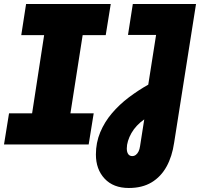

<svg xmlns="http://www.w3.org/2000/svg" viewBox="-22 -720 997 957"><path d="M-2 0 23 -155H138L198 -545H84L108 -700H530L505 -545H390L329 -155H445L420 0ZM620 217Q543 217 499.5 170.5Q456 124 456 50Q456 -9 477.5 -60.5Q499 -112 536 -155.5Q573 -199 620 -234.5Q667 -270 717 -298L756 -546H616L640 -700H955L846 -9Q836 60 808 110.5Q780 161 733.5 189Q687 217 620 217ZM637 58Q647 58 655 52Q663 46 668.5 35Q674 24 676 9L697 -125Q677 -111 660.5 -93.5Q644 -76 633 -56.5Q622 -37 616 -17.5Q610 2 610 20Q610 38 617 48Q624 58 637 58Z"/></svg>

Font: MuseoModerno ExtraBold
Style: Italic
Weight: 800
Italic angle: -9°
Designer: Pablo Cosgaya, Héctor Gatti, Marcela Romero, and the Authors of The MuseoModerno Project.
Foundry: Omnibus-Type Team
Version: Version 1.003